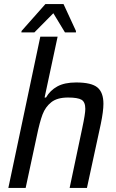

<svg xmlns="http://www.w3.org/2000/svg" viewBox="-20 -923 569 943"><path d="M178 -743H263L199 -444H206Q226 -479 261.5 -498.5Q297 -518 354 -518Q429 -518 458.5 -493.5Q488 -469 488 -413Q488 -377 475 -314L407 0H322L384 -294Q399 -364 399 -388Q399 -422 380.5 -433Q362 -444 314 -444Q261 -444 232 -421Q203 -398 189 -361Q175 -324 161 -256L106 0H21ZM85 -764 86 -771 203 -903H292L353 -771V-764H299L242 -858L149 -764Z"/></svg>

Font: Saira Semi Condensed
Style: Italic
Weight: 400
Width: 4
Italic angle: -12°
Designer: Hector Gatti with collaboration of the Omnibus-Type team
Foundry: Omnibus-Type
Version: Version 1.001; ttfautohint (v1.8)